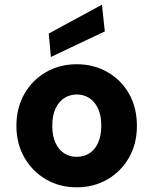

<svg xmlns="http://www.w3.org/2000/svg" viewBox="-20 -787 655 819"><path d="M307 12Q234 12 176 -22Q118 -56 84 -115Q50 -174 50 -250Q50 -327 84 -386.5Q118 -446 176.5 -479.5Q235 -513 307 -513Q380 -513 438.5 -479.5Q497 -446 530.5 -387Q564 -328 564 -250Q564 -174 530.5 -115Q497 -56 438.5 -22Q380 12 307 12ZM307 -118Q337 -118 360.5 -132.5Q384 -147 398 -177Q412 -207 412 -251Q412 -295 398 -324.5Q384 -354 360.5 -369Q337 -384 308 -384Q278 -384 254.5 -369Q231 -354 217 -324.5Q203 -295 203 -250Q203 -207 217 -177Q231 -147 254.5 -132.5Q278 -118 307 -118ZM197 -544 188 -644 415 -767 427 -653Z"/></svg>

Font: DM Sans 17pt Black
Style: Regular
Weight: 900
Version: Version 4.004;gftools[0.9.30]